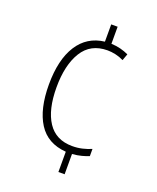

<svg xmlns="http://www.w3.org/2000/svg" viewBox="-137 -857 736 899"><g transform="rotate(20 230.5 -408.0)"><path d="M292 -690Q317 -689 338.5 -683.5Q360 -678 379 -669L367 -636Q347 -646 326 -650.5Q305 -655 286 -655Q202 -655 161 -588.5Q120 -522 120 -411Q120 -300 160.5 -238.5Q201 -177 283 -177Q309 -177 332.5 -182.5Q356 -188 377 -197V-161Q362 -155 341.5 -149.5Q321 -144 295 -142V-41H264V-142Q171 -149 126.5 -219Q82 -289 82 -411Q82 -535 128 -607Q174 -679 260 -689V-775H292Z"/></g></svg>

Font: Noto Sans Tamil UI Condensed ExtraLight
Style: Regular
Weight: 200
Width: 3
Designer: Jelle Bosma - Monotype Design Team
Foundry: Monotype Imaging Inc.
Version: Version 2.004; ttfautohint (v1.8.4.7-5d5b)